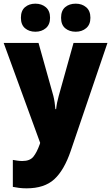

<svg xmlns="http://www.w3.org/2000/svg" viewBox="-20 -787 606 1047"><path d="M0 -553H190L271 -264Q275 -248 278 -228Q281 -208 282 -192H286Q288 -211 291.5 -228Q295 -245 300 -263L381 -553H566L366 35Q330 141 276 190.5Q222 240 125 240Q102 240 83.5 237.5Q65 235 50 232V85Q61 87 74.5 89Q88 91 102 91Q143 91 162 67.5Q181 44 197 -1L199 -8ZM94 -690Q94 -729 116.5 -748Q139 -767 173 -767Q207 -767 230 -747.5Q253 -728 253 -690Q253 -653 230 -633.5Q207 -614 173 -614Q139 -614 116.5 -633Q94 -652 94 -690ZM313 -690Q313 -729 335.5 -748Q358 -767 393 -767Q427 -767 450 -747.5Q473 -728 473 -690Q473 -653 450 -633.5Q427 -614 393 -614Q358 -614 335.5 -633Q313 -652 313 -690Z"/></svg>

Font: Noto Sans Lao Looped SemiCondensed Black
Style: Regular
Weight: 900
Width: 4
Designer: Mark Frömberg, Ben Mitchell
Foundry: The Fontpad Ltd
Version: Version 1.002; ttfautohint (v1.8.4.7-5d5b)